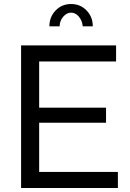

<svg xmlns="http://www.w3.org/2000/svg" viewBox="-20 -936 645 956"><path d="M567 -80V0H85V-710H558V-630H175V-400H508V-325H175V-80ZM277 -805H226Q226 -852 257 -884Q288 -916 334 -916Q380 -916 411 -884Q442 -852 442 -805H392Q389 -834 372.5 -853.5Q356 -873 334 -873Q312 -873 294.5 -852.5Q277 -832 277 -805Z"/></svg>

Font: YasnoRaleway Medium
Style: Regular
Weight: 500
Designer: Matt McInerney, Pablo Impallari, Rodrigo Fuenzalida
Foundry: Matt McInerney, Pablo Impallari, Rodrigo Fuenzalida
Version: Version 4.026